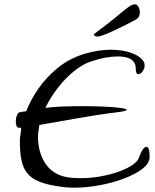

<svg xmlns="http://www.w3.org/2000/svg" viewBox="-20 -816 719 888"><path d="M324 52Q313 52 302.5 51.5Q292 51 281 50Q195 41 148.5 18Q102 -5 86 -51.5Q70 -98 72 -176Q73 -187 75.5 -199.5Q78 -212 78 -225H69Q60 -225 56.5 -233.5Q53 -242 53 -254Q53 -269 58.5 -283Q64 -297 71 -297Q76 -297 83.5 -299Q91 -301 101 -301Q122 -355 159 -408Q196 -461 249.5 -504Q303 -547 374 -568Q437 -586 492 -586Q548 -586 589.5 -570.5Q631 -555 645 -530Q649 -523 649 -514Q649 -499 639.5 -486Q630 -473 620 -473Q608 -473 608 -498Q608 -555 525 -555Q500 -555 468.5 -549.5Q437 -544 399 -531Q362 -519 322.5 -487Q283 -455 248.5 -411Q214 -367 190 -317L199 -318Q231 -322 273 -323.5Q315 -325 358 -325Q411 -325 458.5 -323Q506 -321 536 -317Q566 -313 566 -308Q566 -302 516 -296Q432 -286 338.5 -269Q245 -252 162 -238Q159 -221 157 -204Q155 -187 156 -170Q160 -100 194 -54Q228 -8 288 3Q304 6 320.5 7Q337 8 354 8Q399 8 444 0Q489 -8 527.5 -21.5Q566 -35 592 -52.5Q618 -70 624 -90Q631 -111 640 -124Q649 -137 657 -137Q672 -137 672 -91Q672 -61 639 -35.5Q606 -10 553 10Q500 30 439.5 41Q379 52 324 52ZM432 -647Q414 -647 414 -658Q433 -672 458 -691Q483 -710 508 -730Q533 -750 550 -765Q567 -779 580.5 -787.5Q594 -796 604 -796Q614 -796 620.5 -784Q627 -772 627 -758Q627 -754 624 -743Q621 -732 604 -723Q591 -716 566.5 -703.5Q542 -691 514.5 -678Q487 -665 464.5 -656Q442 -647 432 -647Z"/></svg>

Font: Grechen Fuemen
Style: Regular
Weight: 400
Designer: Robert E. Leuschke
Foundry: Robert E. Leuschke
Version: Version 1.010; ttfautohint (v1.8.3)